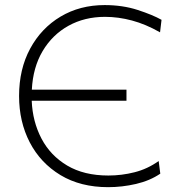

<svg xmlns="http://www.w3.org/2000/svg" viewBox="-20 -746 726 775"><path d="M416.5 9.5Q305 9.5 224.2 -39.2Q143.5 -88 100.2 -171.2Q57 -254.5 57 -358.5Q57 -467 101.8 -549.8Q146.5 -632.5 224.5 -679Q302.5 -725.5 402.5 -725.5Q475 -725.5 535.8 -705.8Q596.5 -686 632 -666L626 -615.5Q568 -648.5 512.8 -663.2Q457.5 -678 404 -678Q321.5 -678 256.5 -642Q191.5 -606 152.2 -540Q113 -474 108.5 -384H490.5V-339.5H108Q111.5 -255 147.5 -186.5Q183.5 -118 251.2 -77.8Q319 -37.5 417.5 -37.5Q471.5 -37.5 523.5 -50.8Q575.5 -64 620.5 -96L627 -45Q585 -16.5 529 -3.5Q473 9.5 416.5 9.5Z"/></svg>

Font: Commissioner ExtraLight
Style: Regular
Weight: 200
Designer: Kostas Bartsokas
Foundry: Kostas Bartsokas
Version: Version 1.000; ttfautohint (v1.8.3)